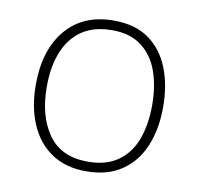

<svg xmlns="http://www.w3.org/2000/svg" viewBox="-67 -609 714 689"><g transform="rotate(10 290.5 -265.0)"><path d="M522 -265Q522 -185 496.5 -123Q471 -61 419 -25.5Q367 10 289 10Q214 10 162.5 -25Q111 -60 84.5 -122Q58 -184 58 -265Q58 -392 120.5 -466Q183 -540 294 -540Q373 -540 423 -504Q473 -468 497.5 -406Q522 -344 522 -265ZM98 -265Q98 -158 145 -91.5Q192 -25 289 -25Q356 -25 399 -55.5Q442 -86 462 -140Q482 -194 482 -265Q482 -333 463 -387Q444 -441 402.5 -473Q361 -505 294 -505Q199 -505 148.5 -441.5Q98 -378 98 -265Z"/></g></svg>

Font: Noto Sans Bengali UI ExtraLight
Style: Regular
Weight: 200
Designer: Jelle Bosma - Monotype Design Team
Foundry: Monotype Imaging Inc.
Version: Version 2.003; ttfautohint (v1.8.4.7-5d5b)